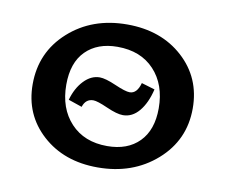

<svg xmlns="http://www.w3.org/2000/svg" viewBox="-56 -493 667 567"><g transform="rotate(10 277.0 -209.5)"><path d="M269 6Q168 6 103 -53Q38 -112 38 -203Q38 -299 108 -362Q178 -425 283 -425Q385 -425 450.5 -365.5Q516 -306 516 -214Q516 -119 445 -56.5Q374 6 269 6ZM286 -61Q347 -61 382 -96.5Q417 -132 417 -197Q417 -268 376.5 -311.5Q336 -355 266 -355Q206 -355 171 -320Q136 -285 136 -219Q136 -148 176.5 -104.5Q217 -61 286 -61ZM316 -159Q298 -159 266.5 -173Q235 -187 223 -187Q200 -187 192 -162L151 -176Q161 -212 182.5 -234.5Q204 -257 230 -257Q247 -257 279 -243Q311 -229 324 -229Q346 -229 355 -262L395 -250Q385 -208 364.5 -183.5Q344 -159 316 -159Z"/></g></svg>

Font: EauTestText Semibold
Style: Regular
Weight: 600
Designer: Christian Thalmann (Catharsis Fonts)
Version: Version 0.001;PS 000.001;hotconv 1.0.88;makeotf.lib2.5.64775